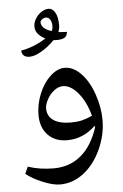

<svg xmlns="http://www.w3.org/2000/svg" viewBox="-63 -767 677 1061"><g transform="rotate(-5 275.5 -236.5)"><path d="M227.1 250Q188 250 130.9 226.3Q73.7 202.6 40 174.8L57.1 136.2Q121.6 158.2 200.2 158.2Q287.6 158.2 350.6 106.2Q413.6 54.2 446.8 -47.9L445.8 -52.7V-57.1Q376.5 9.8 288.1 9.8Q220.7 9.8 180.9 -31.5Q141.1 -72.8 141.1 -142.1Q141.1 -202.1 164.8 -260Q188.5 -317.9 227.8 -354Q267.1 -390.1 307.1 -390.1Q355.5 -390.1 397.9 -345.9Q440.4 -301.8 465.8 -228.3Q491.2 -154.8 491.2 -85Q491.2 -1 453.9 79.3Q416.5 159.7 356.7 204.8Q296.9 250 227.1 250ZM315.9 -85.9Q349.6 -85.9 375.5 -91.8Q401.4 -97.7 435.1 -112.8Q414.6 -190.9 373.3 -240.5Q332 -290 289.1 -290Q265.1 -290 241.5 -272.5Q217.8 -254.9 201.9 -226.3Q186 -197.8 186 -174.8Q186 -131.8 220 -108.9Q253.9 -85.9 315.9 -85.9ZM77.1 -505.9Q108.4 -510.7 145.8 -525.1Q183.1 -539.6 215.8 -561Q193.4 -571.3 177.2 -589.1Q161.1 -606.9 161.1 -631.8Q161.1 -653.8 174.1 -675Q187 -696.3 207.5 -709.5Q228 -722.7 247.1 -722.7Q269.5 -722.7 283.7 -697.5Q297.9 -672.4 297.9 -627.9Q297.9 -609.4 291 -589.8Q314.9 -586.9 337.9 -586.9Q335.4 -564 321.3 -555.4Q307.1 -546.9 277.8 -546.9H269L259.8 -547.9Q226.6 -513.7 187.7 -490.7Q148.9 -467.8 120.1 -467.8Q100.1 -467.8 88.6 -477.8Q77.1 -487.8 77.1 -505.9ZM196.8 -652.8Q196.8 -616.7 253.9 -598.6Q260.7 -610.8 260.7 -625Q260.7 -647.5 252 -661.6Q243.2 -675.8 229 -675.8Q217.8 -675.8 207.3 -668Q196.8 -660.2 196.8 -652.8Z"/></g></svg>

Font: Droid Arabic Naskh
Style: Regular
Weight: 400
Designer: Pascal Zoghbi
Foundry: Ascender Corporation
Version: Version 1.00